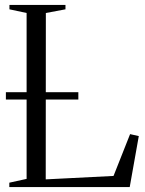

<svg xmlns="http://www.w3.org/2000/svg" viewBox="-20 -763 591 783"><path d="M18 0V-18L88.5 -33.5V-710L18.5 -725V-743H247V-725L167 -710L166.5 -31.5L443 -45.5L510.5 -216L546 -208L509 0ZM299.5 -387V-357H4V-387Z"/></svg>

Font: Merriweather 144pt Light
Style: Regular
Weight: 300
Version: Version 2.100